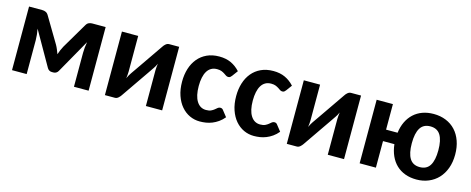

<svg xmlns="http://www.w3.org/2000/svg" viewBox="-31 -950 3473 1415"><g transform="rotate(15 1705.5 -243.0)"><path d="M329.1 -265.1Q337.4 -250.5 344.2 -233.9Q351.1 -217.3 357.4 -200.2Q363.3 -217.3 370.1 -233.9Q377 -250.5 385.3 -265.1L499.5 -458.5Q508.8 -475.1 521.2 -480.2Q533.7 -485.4 546.4 -485.4H648.9V0H537.1V-258.8Q537.1 -276.9 539.3 -299.8Q541.5 -322.8 545.4 -342.3L399.4 -84Q394 -74.2 384.8 -68.4Q375.5 -62.5 364.3 -62.5H351.1Q339.4 -62.5 330.3 -68.4Q321.3 -74.2 315.9 -84L167.5 -344.2Q171.4 -324.7 173.8 -301Q176.3 -277.3 176.3 -258.8V0H64.5V-485.4H167.5Q180.2 -485.4 192.6 -479.7Q205.1 -474.1 213.9 -458.5L329.1 -265.1Z M773.4 0.5V-484.4H897.5V-211.9Q897.5 -200.7 896.2 -187.3Q895 -173.8 893.1 -160.6Q903.3 -183.1 914.6 -199.7Q915 -200.7 923.1 -212.2Q931.2 -223.6 943.6 -241.7Q956.1 -259.8 971.9 -282.7Q987.8 -305.7 1003.9 -329.1Q1042 -384.8 1090.3 -454.6Q1097.2 -465.8 1108.6 -475.3Q1120.1 -484.9 1134.3 -484.9H1210V0H1085.9V-272.9Q1085.9 -283.7 1087.2 -296.9Q1088.4 -310.1 1090.3 -323.7Q1080.1 -300.8 1068.8 -285.2Q1067.9 -284.2 1060.1 -272.5Q1052.2 -260.7 1039.8 -242.7Q1027.3 -224.6 1011.5 -201.7Q995.6 -178.7 979.5 -155.3Q941.4 -99.6 893.1 -29.8Q886.2 -19.5 874.8 -9.5Q863.3 0.5 849.1 0.5Z M1296.9 0ZM1641.6 -378.9Q1636.2 -372.1 1630.9 -367.9Q1625.5 -363.8 1615.7 -363.8Q1606.4 -363.8 1598.6 -369.1Q1590.8 -374.5 1580.8 -381.1Q1570.8 -387.7 1557.4 -393.1Q1543.9 -398.4 1523.4 -398.4Q1498 -398.4 1479.2 -387.7Q1460.4 -377 1448.2 -356.9Q1436 -336.9 1429.9 -308.1Q1423.8 -279.3 1423.8 -243.7Q1423.8 -168 1449.7 -127.2Q1475.6 -86.4 1521 -86.4Q1544.9 -86.4 1559.1 -93.3Q1573.2 -100.1 1583 -108.2Q1592.8 -116.2 1600.8 -123Q1608.9 -129.9 1620.1 -129.9Q1634.3 -129.9 1642.1 -118.7L1678.2 -72.8Q1658.7 -49.3 1636.7 -33.9Q1614.7 -18.6 1591.6 -9.3Q1568.4 0 1544.7 3.7Q1521 7.3 1498 7.3Q1457 7.3 1420.7 -9.5Q1384.3 -26.4 1356.7 -58.6Q1329.1 -90.8 1313 -137.5Q1296.9 -184.1 1296.9 -243.7Q1296.9 -296.9 1311 -342.3Q1325.2 -387.7 1352.8 -421.1Q1380.4 -454.6 1421.1 -473.6Q1461.9 -492.7 1515.6 -492.7Q1566.4 -492.7 1605 -474.9Q1643.6 -457 1674.3 -423.3Z M1709.5 0ZM2054.2 -378.9Q2048.8 -372.1 2043.5 -367.9Q2038.1 -363.8 2028.3 -363.8Q2019 -363.8 2011.2 -369.1Q2003.4 -374.5 1993.4 -381.1Q1983.4 -387.7 1970 -393.1Q1956.5 -398.4 1936 -398.4Q1910.6 -398.4 1891.8 -387.7Q1873 -377 1860.8 -356.9Q1848.6 -336.9 1842.5 -308.1Q1836.4 -279.3 1836.4 -243.7Q1836.4 -168 1862.3 -127.2Q1888.2 -86.4 1933.6 -86.4Q1957.5 -86.4 1971.7 -93.3Q1985.8 -100.1 1995.6 -108.2Q2005.4 -116.2 2013.4 -123Q2021.5 -129.9 2032.7 -129.9Q2046.9 -129.9 2054.7 -118.7L2090.8 -72.8Q2071.3 -49.3 2049.3 -33.9Q2027.3 -18.6 2004.2 -9.3Q1981 0 1957.3 3.7Q1933.6 7.3 1910.6 7.3Q1869.6 7.3 1833.3 -9.5Q1796.9 -26.4 1769.3 -58.6Q1741.7 -90.8 1725.6 -137.5Q1709.5 -184.1 1709.5 -243.7Q1709.5 -296.9 1723.6 -342.3Q1737.8 -387.7 1765.4 -421.1Q1793 -454.6 1833.7 -473.6Q1874.5 -492.7 1928.2 -492.7Q1979 -492.7 2017.6 -474.9Q2056.2 -457 2086.9 -423.3Z M2161.1 0.5V-484.4H2285.2V-211.9Q2285.2 -200.7 2283.9 -187.3Q2282.7 -173.8 2280.8 -160.6Q2291 -183.1 2302.2 -199.7Q2302.7 -200.7 2310.8 -212.2Q2318.8 -223.6 2331.3 -241.7Q2343.8 -259.8 2359.6 -282.7Q2375.5 -305.7 2391.6 -329.1Q2429.7 -384.8 2478 -454.6Q2484.9 -465.8 2496.3 -475.3Q2507.8 -484.9 2522 -484.9H2597.7V0H2473.6V-272.9Q2473.6 -283.7 2474.9 -296.9Q2476.1 -310.1 2478 -323.7Q2467.8 -300.8 2456.5 -285.2Q2455.6 -284.2 2447.8 -272.5Q2439.9 -260.7 2427.5 -242.7Q2415 -224.6 2399.2 -201.7Q2383.3 -178.7 2367.2 -155.3Q2329.1 -99.6 2280.8 -29.8Q2273.9 -19.5 2262.5 -9.5Q2251 0.5 2236.8 0.5Z M2840.8 -484.9V-290H2928.7Q2934.6 -336.9 2952.6 -374.5Q2970.7 -412.1 2999.3 -438.5Q3027.8 -464.8 3066.2 -478.8Q3104.5 -492.7 3150.9 -492.7Q3202.6 -492.7 3245.1 -475.3Q3287.6 -458 3317.6 -425.5Q3347.7 -393.1 3364 -346.9Q3380.4 -300.8 3380.4 -243.7Q3380.4 -185.5 3363.3 -139.2Q3346.2 -92.8 3315.7 -60.3Q3285.2 -27.8 3242.9 -10.3Q3200.7 7.3 3150.9 7.3Q3103 7.3 3064.2 -7.1Q3025.4 -21.5 2996.8 -48.6Q2968.3 -75.7 2950.7 -114.7Q2933.1 -153.8 2927.7 -202.6H2840.8V0H2716.8V-484.9ZM3150.9 -87.4Q3203.6 -87.4 3228 -126.7Q3252.4 -166 3252.4 -242.7Q3252.4 -319.3 3228 -358.6Q3203.6 -397.9 3150.9 -397.9Q3098.6 -397.9 3074.2 -358.6Q3049.8 -319.3 3049.8 -242.7Q3049.8 -166 3074.2 -126.7Q3098.6 -87.4 3150.9 -87.4Z"/></g></svg>

Font: Carlito
Style: Bold
Weight: 700
Designer: Lukasz Dziedzic
Foundry: tyPoland Lukasz Dziedzic
Version: Version 1.104